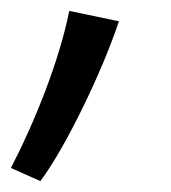

<svg xmlns="http://www.w3.org/2000/svg" viewBox="-54 -108 313 352"><path d="M73 -88C55 2 11 113 -34 200L20 224C66 163 134 22 164 -69Z"/></svg>

Font: Smiley Sans Oblique
Style: Regular
Weight: 400
Italic angle: -8°
Designer: oooooohmygosh, Nagisa Chen, Janine Sui, Heda Shi, Jian Li
Foundry: atelierAnchor
Version: Version 2.0.1